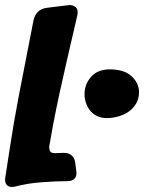

<svg xmlns="http://www.w3.org/2000/svg" viewBox="-62 -750 631 761"><path d="M0 -11Q-5 -10 -8.5 -9.5Q-12 -9 -14 -9Q-42 -9 -42 -40L-41 -45V-47L-24 -157Q-8 -263 12 -367.5Q32 -472 53 -578L71 -670Q81 -713 123 -719L205 -729H207L212 -730Q227 -730 236.5 -723Q246 -716 246 -700Q246 -697 244 -687L203 -510Q189 -450 174.5 -383Q160 -316 148 -253L133 -169Q133 -155 137.5 -149Q142 -143 157 -143L183 -144H194Q211 -144 222.5 -133.5Q234 -123 236 -106L240 -74Q241 -72 241 -64Q241 -32 204 -32Q159 -32 101.5 -27.5Q44 -23 0 -11ZM361 -282Q339 -282 322 -290.5Q305 -299 294.5 -312.5Q284 -326 278.5 -343Q273 -360 273 -376Q273 -416 299 -445.5Q325 -475 373 -475Q431 -475 460 -447.5Q489 -420 489 -385Q489 -359 477.5 -339.5Q466 -320 448 -307.5Q430 -295 407 -288.5Q384 -282 361 -282Z"/></svg>

Font: Bangerz 2
Style: Regular
Weight: 400
Designer: vernon adams
Foundry: Vernon Adams
Version: Version 2.10;December 28, 2023;FontCreator 13.0.0.2683 64-bi